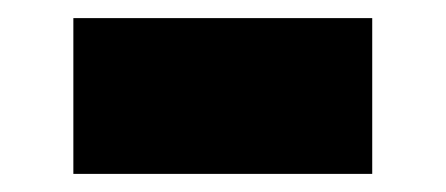

<svg xmlns="http://www.w3.org/2000/svg" viewBox="-20 -371 492 212"><path d="M61 -179V-351H391V-179Z"/></svg>

Font: Tomorrow ExtraBold
Style: Regular
Weight: 800
Designer: Tony de Marco, Monica Rizzolli
Foundry: Just in Type
Version: Version 2.002